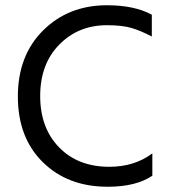

<svg xmlns="http://www.w3.org/2000/svg" viewBox="-20 -703 642 731"><path d="M390 8Q238 8 143 -85.5Q48 -179 48 -335.5Q48 -492 144.5 -587.5Q241 -683 387 -683Q492 -683 558 -647V-564Q514 -587 479 -597Q444 -607 387 -607Q278 -607 205.5 -533Q133 -459 133 -337.5Q133 -216 205 -142Q277 -68 396 -68Q492 -68 560 -119V-34Q498 8 390 8Z"/></svg>

Font: Hind Madurai
Style: Regular
Weight: 400
Designer: Jyotish Sonowal
Foundry: Indian Type Foundry
Version: Version 0.702;PS 1.0;hotconv 1.0.81;makeotf.lib2.5.63406